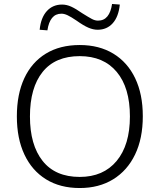

<svg xmlns="http://www.w3.org/2000/svg" viewBox="-20 -940 805 968"><path d="M65 -353Q65 -465 102.5 -545.5Q140 -626 211 -669.5Q282 -713 382 -713Q480 -713 551.5 -669.5Q623 -626 661.5 -545.5Q700 -465 700 -354Q700 -242 661 -161Q622 -80 550.5 -36Q479 8 382 8Q283 8 212 -36Q141 -80 103 -161Q65 -242 65 -353ZM131 -353Q131 -209 195 -128.5Q259 -48 382 -48Q501 -48 568 -128.5Q635 -209 635 -353Q635 -498 568.5 -577.5Q502 -657 382 -657Q259 -657 195 -577.5Q131 -498 131 -353ZM219 -787 180 -790Q186 -851 216 -884Q246 -917 293 -917Q316 -917 339 -906.5Q362 -896 395 -873Q427 -853 443 -844.5Q459 -836 474 -836Q504 -836 521.5 -857.5Q539 -879 545 -920L584 -917Q578 -856 548.5 -823Q519 -790 472 -790Q450 -790 425.5 -800.5Q401 -811 366 -836Q338 -855 321 -863Q304 -871 290 -871Q260 -871 242.5 -849.5Q225 -828 219 -787Z"/></svg>

Font: Mulish ExtraLight Light
Style: Regular
Weight: 300
Version: Version 3.603